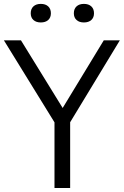

<svg xmlns="http://www.w3.org/2000/svg" viewBox="-36 -942 621 962"><path d="M237 0V-329L-16.5 -740H69L278 -401L484 -740H564.5L315.5 -329.5V0ZM384.5 -829.5Q361 -829.5 347.5 -841.8Q334 -854 334 -875.5Q334 -897.5 347.5 -910Q361 -922.5 384.5 -922.5Q408 -922.5 421.5 -910Q435 -897.5 435 -875.5Q435 -854 421.5 -841.8Q408 -829.5 384.5 -829.5ZM168.5 -829.5Q145 -829.5 131.5 -841.8Q118 -854 118 -875.5Q118 -897.5 131.5 -910Q145 -922.5 168.5 -922.5Q192 -922.5 205.5 -910Q219 -897.5 219 -875.5Q219 -854 205.5 -841.8Q192 -829.5 168.5 -829.5Z"/></svg>

Font: Encode Sans SemiCondensed SemiCondensed
Style: Regular
Weight: 400
Width: 4
Designer: Multiple Designers
Foundry: Impallari Type
Version: Version 3.000; ttfautohint (v1.8.3) -l 8 -r 50 -G 200 -x 14 